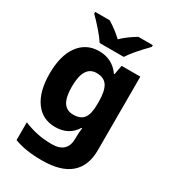

<svg xmlns="http://www.w3.org/2000/svg" viewBox="-236 -885 1109 1244"><g transform="rotate(30 318.5 -263.0)"><path d="M406 -479H410L423 -549H563V1Q563 119 492.5 179.5Q422 240 282 240Q219 240 169.5 232.5Q120 225 74 208V75Q125 96 175.5 106.5Q226 117 284 117Q399 117 399 8V-3Q399 -34 404 -71H399Q349 10 247 10Q152 10 98 -64.5Q44 -139 44 -273Q44 -408 99.5 -483.5Q155 -559 251 -559Q350 -559 406 -479ZM211 -271Q211 -193 235 -155.5Q259 -118 309 -118Q363 -118 387 -149.5Q411 -181 411 -254V-274Q411 -354 387 -391Q363 -428 307 -428Q211 -428 211 -271ZM531 -753Q441 -661 406 -606H226Q206 -637 169 -679.5Q132 -722 100 -753V-766H209Q273 -726 315 -685Q355 -725 423 -766H531Z"/></g></svg>

Font: Noto Sans UI ExtraBold
Style: Regular
Weight: 800
Designer: Monotype Design Team
Foundry: Monotype Imaging Inc.
Version: Version 1.001